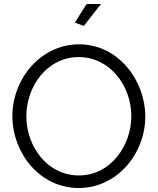

<svg xmlns="http://www.w3.org/2000/svg" viewBox="-20 -937 791 962"><path d="M400 -807 486 -917H414L355 -824ZM42 -355C42 -173 177 5 375 5C565 5 708 -165 708 -354C708 -532 574 -715 376 -715C186 -715 42 -544 42 -355ZM375 -58C219 -58 112 -201 112 -355C112 -502 214 -651 375 -651C529 -651 638 -509 638 -355C638 -209 536 -58 375 -58Z"/></svg>

Font: FIGSv2-sans-serif
Style: Regular
Weight: 400
Designer: Matt McInerney, Pablo Impallari, Rodrigo Fuenzalida,Mirko Velimirovic
Foundry: Matt McInerney, Pablo Impallari, Rodrigo Fuenzalida
Version: Version 4.021;hotconv 1.0.109;makeotfexe 2.5.65596